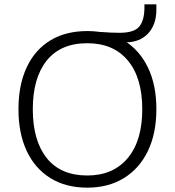

<svg xmlns="http://www.w3.org/2000/svg" viewBox="-20 -856 805 884"><path d="M65 0ZM382 8Q283 8 212 -36Q141 -80 103 -161Q65 -242 65 -353Q65 -464 102.5 -545Q140 -626 211 -669.5Q282 -713 382 -713Q480 -713 551 -669.5Q622 -626 661 -545.5Q700 -465 700 -354Q700 -242 661 -161Q622 -80 550.5 -36Q479 8 382 8ZM382 -48Q501 -48 568 -128Q635 -208 635 -353Q635 -498 568.5 -577.5Q502 -657 382 -657Q259 -657 195 -577Q131 -497 131 -353Q131 -209 195 -128.5Q259 -48 382 -48ZM493 -661 441 -709Q469 -707 489 -706Q509 -705 530 -705Q598 -705 621.5 -734Q645 -763 645 -822V-836H700V-812Q700 -743 662 -702Q624 -661 557 -661Z"/></svg>

Font: Winston Light
Style: Regular
Weight: 300
Designer: Original fonts by Vernon Adams / Changes by Cristiano Sobral
Foundry: Original fonts by Vernon Adams / Changes by Cristiano Sobral
Version: Version 2.503;July 17, 2020;FontCreator 13.0.0.2655 64-bit